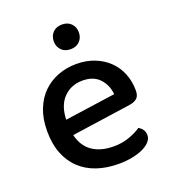

<svg xmlns="http://www.w3.org/2000/svg" viewBox="-127 -769 782 878"><g transform="rotate(-20 263.5 -330.0)"><path d="M150 -181Q164 -124 204.5 -96.5Q245 -69 308 -69Q350 -69 385 -82Q420 -95 441 -110Q469 -94 469 -65Q469 -48 456 -33.5Q443 -19 420.5 -8.5Q398 2 367.5 8Q337 14 302 14Q244 14 196.5 -2Q149 -18 115 -50Q81 -82 62.5 -129Q44 -176 44 -238Q44 -298 62 -343.5Q80 -389 111 -419.5Q142 -450 184 -466Q226 -482 274 -482Q322 -482 361.5 -466.5Q401 -451 429.5 -423.5Q458 -396 473.5 -358Q489 -320 489 -275Q489 -250 477 -238.5Q465 -227 442 -223ZM274 -401Q219 -401 182.5 -364Q146 -327 144 -258L390 -293Q386 -338 357 -369.5Q328 -401 274 -401ZM335 -614Q335 -588 318.5 -571Q302 -554 274 -554Q246 -554 229.5 -571Q213 -588 213 -614Q213 -640 229.5 -657Q246 -674 274 -674Q302 -674 318.5 -657Q335 -640 335 -614Z"/></g></svg>

Font: Baloo Da 2 Medium
Style: Regular
Weight: 500
Designer: Noopur Datye, Sulekha Rajkumar and Ek Type
Foundry: Ek Type
Version: Version 1.640;hotconv 1.0.111;makeotfexe 2.5.65597; ttfautoh